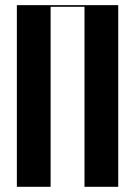

<svg xmlns="http://www.w3.org/2000/svg" viewBox="-20 -719 520 739"><path d="M44.9 0V-699.2H435.1V0H305.2V-692.9H174.8V0Z"/></svg>

Font: Moniqa Black Display
Style: Regular
Weight: 900
Designer: Rajesh Rajput
Foundry: Rajesh Rajput
Version: Version 1.000